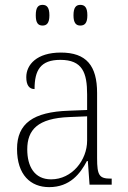

<svg xmlns="http://www.w3.org/2000/svg" viewBox="-20 -759 524 789"><path d="M310 -654C328 -654 339 -664 339 -696C339 -729 328 -739 310 -739C293 -739 282 -729 282 -696C282 -664 293 -654 310 -654ZM155 -654C172 -654 183 -664 183 -696C183 -729 172 -739 155 -739C137 -739 127 -729 127 -696C127 -664 137 -654 155 -654ZM182 10C268 10 310 -46 337 -97H341L348 0H439V-25H435C388 -25 379 -38 379 -109V-377C379 -489 335 -543 230 -543C131 -543 88 -493 88 -442C88 -409 100 -393 122 -393C122 -470 146 -513 228 -513C319 -513 338 -460 338 -371V-307L262 -304C117 -299 50 -252 50 -147C50 -40 106 10 182 10ZM190 -22C121 -22 92 -76 92 -145C92 -225 134 -273 265 -278L338 -281V-181C338 -101 276 -22 190 -22Z"/></svg>

Font: Noto Serif Sinhala SemiCondensed ExtraLight
Style: Regular
Weight: 200
Width: 4
Designer: Jelle Bosma - Monotype Design Team
Foundry: Monotype Imaging Inc.
Version: Version 2.007